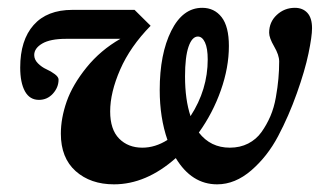

<svg xmlns="http://www.w3.org/2000/svg" viewBox="-20 -465 826 496"><path d="M274.4 11.2Q213.9 11.2 175.5 -22.9Q137.2 -57.1 137.2 -119.6Q137.2 -159.7 152.3 -202.9Q167.5 -246.1 203.6 -290.8Q239.7 -335.4 291 -364.7H150.9Q109.9 -364.7 89.1 -352.5Q68.4 -340.3 68.4 -322.8Q68.4 -311 78.1 -301.3Q87.9 -291.5 99.9 -286.1Q111.8 -280.8 121.6 -273.4Q131.3 -266.1 131.3 -259.3Q131.3 -239.3 116.7 -223.1Q102.1 -207 80.6 -207Q56.6 -207 44.4 -229.2Q32.2 -251.5 32.2 -290.5Q32.2 -361.3 66.9 -400.4Q101.6 -439.5 167 -439.5H327.6L369.1 -398.4Q316.4 -344.7 290.5 -285.4Q264.6 -226.1 264.6 -177.2Q264.6 -130.4 287.8 -106.9Q311 -83.5 347.7 -83.5Q380.9 -83.5 412.6 -103.5Q392.6 -161.1 392.6 -232.4Q392.6 -325.7 422.4 -385.3Q452.1 -444.8 502.4 -444.8Q533.7 -444.8 552.5 -420.7Q571.3 -396.5 571.3 -346.2Q571.3 -290.5 550.5 -231.7Q529.8 -172.9 493.7 -122.6Q523.9 -83.5 573.7 -83.5Q600.1 -83.5 621.1 -94.2Q642.1 -105 655.5 -123.8Q668.9 -142.6 678.5 -164.8Q688 -187 692.6 -213.4Q697.3 -239.7 699.2 -261.7Q701.2 -283.7 701.2 -306.2Q701.2 -322.8 688.2 -345Q675.3 -367.2 675.3 -380.4Q675.3 -408.2 695.1 -426.5Q714.8 -444.8 741.7 -444.8Q762.2 -444.8 774.2 -431.6Q786.1 -418.5 786.1 -392.1Q786.1 -371.1 776.9 -326.7Q767.6 -282.2 746.8 -223.9Q726.1 -165.5 698.5 -113.3Q670.9 -61 629.2 -24.9Q587.4 11.2 541 11.2Q475.1 11.2 434.1 -56.6Q357.4 11.2 274.4 11.2ZM458 -267.6Q458 -207.5 472.2 -165Q516.6 -233.4 516.6 -311.5Q516.6 -340.3 509.5 -355.5Q502.4 -370.6 491.2 -370.6Q476.1 -370.6 467 -344.2Q458 -317.9 458 -267.6Z"/></svg>

Font: Elstob Grade
Style: Italic
Weight: 400
Italic angle: -20°
Designer: Peter S. Baker
Version: Version 1.015